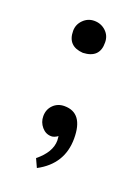

<svg xmlns="http://www.w3.org/2000/svg" viewBox="-92 -365 369 508"><g transform="rotate(20 93.0 -111.0)"><path d="M65 74Q102 44 102 11Q102 7 101 -1Q91 6 83 6Q67 6 56 -7Q45 -20 45 -37Q45 -56 57.5 -68.5Q70 -81 89 -81Q142 -81 142 -9Q142 63 76 98ZM86 -230Q42 -233 42 -276Q42 -294 55 -307Q68 -320 86 -320Q105 -320 118.5 -307.5Q132 -295 132 -276Q133 -232 86 -230Z"/></g></svg>

Font: Tajawal
Style: Regular
Weight: 400
Designer: Boutros Fonts
Foundry: Created by Boutros International 2017
Version: Version 1.700